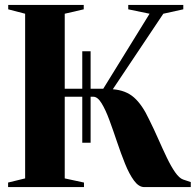

<svg xmlns="http://www.w3.org/2000/svg" viewBox="-20 -763 799 783"><path d="M13 0V-18.5L82.5 -35.5V-707L13.5 -725V-743H321.5V-725L244 -707V-401H315.5V-554H349.5V-401H401L590 -707L503 -725V-743H727.5V-725L646 -707L440 -399Q493 -395 526.5 -365.5Q560 -336 588 -276Q607 -238 625 -197.2Q643 -156.5 660.2 -120.5Q677.5 -84.5 694.2 -60.5Q711 -36.5 726.5 -31L758 -20.5V0H568.5Q546 0 526.5 -26.5Q507 -53 490 -95.2Q473 -137.5 457.2 -184.5Q441.5 -231.5 426 -273.5Q410.5 -315.5 394.2 -342Q378 -368.5 360.5 -368.5H349.5V-181H315.5V-368.5H244V-35.5L322.5 -18.5V0Z"/></svg>

Font: Merriweather 144pt
Style: Bold
Weight: 700
Version: Version 2.100